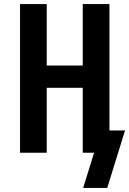

<svg xmlns="http://www.w3.org/2000/svg" viewBox="-20 -755 640 949"><path d="M391 174 445 0H389V-321H211V0H79V-735H211V-431H389V-735H521V-110H598L510 174Z"/></svg>

Font: Iosevka Aile Extrabold
Style: Regular
Weight: 800
Designer: Belleve Invis
Foundry: Belleve Invis
Version: Version 27.3.5; ttfautohint (v1.8.4)